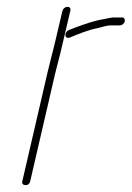

<svg xmlns="http://www.w3.org/2000/svg" viewBox="-20 -508 384 560"><path d="M344 -446C345 -452 342 -457 336 -457H308C294 -455 279 -451 266 -449C237 -442 205 -430 180 -420C165 -412 169 -392 185 -399C209 -409 238 -421 265 -426C277 -429 292 -434 303 -434H330C336 -434 343 -440 344 -446ZM162 -476 138 -374C132 -350 124 -320 118 -294L45 21C43 28 48 32 55 32C62 32 66 28 68 21L141 -294C147 -319 156 -351 161 -374L185 -476C187 -483 184 -488 177 -488C170 -488 164 -483 162 -476Z"/></svg>

Font: Electronic
Style: ExLtIt
Weight: 200
Version: Version 1.011